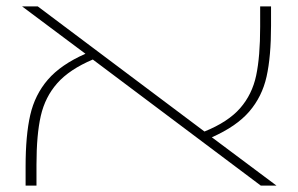

<svg xmlns="http://www.w3.org/2000/svg" viewBox="-20 -580 932 600"><path d="M795 0 270 -394Q197 -363 159 -320Q121 -277 107.5 -218Q94 -159 94 -65V0H60V-60Q60 -157 74.5 -220.5Q89 -284 129.5 -331Q170 -378 247 -412L49 -560H98L619 -169Q693 -199 730.5 -242Q768 -285 780.5 -344Q793 -403 793 -496V-560H827V-500Q827 -403 813 -340.5Q799 -278 759 -231.5Q719 -185 642 -151L844 0Z"/></svg>

Font: FiraGO UltraLight
Style: Regular
Weight: 200
Designer: bBox Type
Foundry: bBox Type GmbH
Version: Version 1.001